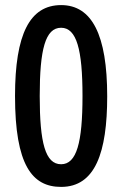

<svg xmlns="http://www.w3.org/2000/svg" viewBox="-20 -815 481 754"><path d="M401 -437C401 -678 341 -795 220 -795C97 -795 39 -681 39 -438C39 -167 106 -81 220 -81C354 -81 401 -216 401 -437ZM136 -438C136 -621 158 -706 220 -706C281 -706 304 -620 304 -438C304 -255 281 -170 220 -170C158 -170 136 -254 136 -438Z"/></svg>

Font: Noto Sans Kannada UI ExtraCondensed Medium
Style: Regular
Weight: 500
Width: 2
Designer: Jelle Bosma - Monotype Design Team
Foundry: Monotype Imaging Inc.
Version: Version 2.005